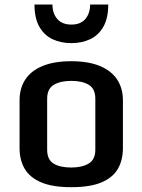

<svg xmlns="http://www.w3.org/2000/svg" viewBox="-20 -797 615 829"><path d="M287.6 11.2Q206.5 11.2 157.5 -9.8Q108.4 -30.8 86.4 -68.6Q64.5 -106.4 64.5 -157.2V-364.3Q64.5 -416 89.4 -453.9Q114.3 -491.7 164.1 -512.2Q213.9 -532.7 287.6 -532.7Q361.3 -532.7 410.9 -512.2Q460.4 -491.7 485.6 -453.9Q510.7 -416 510.7 -364.3V-157.2Q510.7 -106.4 489.3 -68.6Q467.8 -30.8 418.9 -9.8Q370.1 11.2 287.6 11.2ZM287.6 -73.7Q334 -73.7 362.8 -90.8Q391.6 -107.9 391.6 -150.4V-370.6Q391.6 -413.6 363.5 -430.7Q335.4 -447.8 287.6 -447.8Q240.7 -447.8 212.2 -430.7Q183.6 -413.6 183.6 -370.6V-150.4Q183.6 -107.9 211.2 -90.8Q238.8 -73.7 287.6 -73.7ZM288.1 -610.8Q242.7 -610.8 206.5 -627.9Q170.4 -645 149.7 -681.9Q128.9 -718.8 128.9 -777.3H206.5Q206.5 -739.3 227.3 -715.1Q248 -690.9 288.1 -690.9Q328.1 -690.9 348.6 -715.1Q369.1 -739.3 369.1 -777.3H447.3Q447.3 -718.8 426.5 -681.9Q405.8 -645 369.6 -627.9Q333.5 -610.8 288.1 -610.8Z"/></svg>

Font: Monda SemiBold
Style: Regular
Weight: 600
Designer: Vernon Adams
Foundry: Vernon Adams
Version: Version 2.200